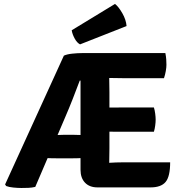

<svg xmlns="http://www.w3.org/2000/svg" viewBox="-20 -954 925 980"><path d="M265.5 -146Q257 -146 245.2 -146.2Q233.5 -146.5 223 -147L160 0Q143 4 125 4.8Q107 5.5 89 5.5Q69.5 5.5 47.5 3.2Q25.5 1 11.5 -4.5L6 -12.5L306 -670Q322.5 -677.5 349.5 -680.2Q376.5 -683 398 -683H824Q827.5 -666 828.5 -651Q829.5 -636 829.5 -623Q829.5 -610 826.2 -591.2Q823 -572.5 817 -555H605.5Q581 -555 537.5 -556Q537.5 -535.5 538 -519.8Q538.5 -504 538.5 -484V-405Q558 -405 576.2 -405.2Q594.5 -405.5 605.5 -405.5H765.5Q770 -391.5 772.2 -373.8Q774.5 -356 774.5 -343.5Q774.5 -330.5 772.2 -313.2Q770 -296 765.5 -281.5H605.5Q594.5 -281.5 576.2 -281.5Q558 -281.5 538.5 -282V-195Q538.5 -176 538 -159.8Q537.5 -143.5 537.5 -124V-123Q554.5 -124 572 -124.8Q589.5 -125.5 610.5 -125.5H848.5Q848.5 -53 825.2 -25.2Q802 2.5 748.5 2.5H477.5Q437 2.5 414 -21.5Q391 -45.5 391 -87V-147Q381.5 -146.5 371.5 -146.2Q361.5 -146 353.5 -146ZM353 -266Q361 -266 371.2 -265.5Q381.5 -265 391 -265V-542.5H387Q371 -499.5 351.5 -449.8Q332 -400 313.5 -357.5L274 -265Q282.5 -265 291.5 -265.5Q300.5 -266 308 -266ZM567 -934Q585 -920 604.2 -886.8Q623.5 -853.5 626 -821L388.5 -727.5Q372.5 -736 360.8 -758Q349 -780 346 -799.5Z"/></svg>

Font: Signika Negative SC
Style: Bold
Weight: 700
Designer: Anna Giedryś
Foundry: Anna Giedryś
Version: Version 2.000; ttfautohint (v1.8.3) -l 8 -r 50 -G 200 -x 9 -